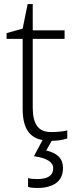

<svg xmlns="http://www.w3.org/2000/svg" viewBox="-20 -679 375 939"><path d="M162.1 196.8Q240.2 196.8 240.2 144Q240.2 98.1 146 85L188 6.3Q147.5 -1.5 124 -27.8Q90.8 -65.4 90.8 -146V-488.8H12.2V-517.1L90.8 -539.1L115.2 -659.2H140.1V-530.8H295.9V-488.8H140.1V-152.8Q140.1 -91.8 161.6 -62.5Q183.1 -33.2 229 -33.2Q274.9 -33.2 309.1 -41V-2Q275.9 9.3 232.9 9.8L206.1 57.1Q288.1 75.2 288.1 142.1Q288.1 191.4 254.9 215.8Q221.7 240.2 163.1 240.2Q129.9 240.2 117.2 234.9V191.9Q131.8 196.8 162.1 196.8Z"/></svg>

Font: OpenSans-Light
Style: Regular
Weight: 300
Foundry: Ascender Corporation
Version: Version 1.10